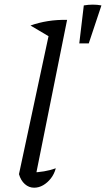

<svg xmlns="http://www.w3.org/2000/svg" viewBox="-20 -824 469 850"><path d="M203 -659 115 -711Q151 -724 192 -730.5Q233 -737 277 -736ZM134 -25 118 -60Q148 -61 175 -65.5Q202 -70 227 -79Q220 -53 205 -34Q190 -15 171 -4Q152 7 131 7Q108 7 90 -9Q72 -25 64 -53L206 -716L277 -736ZM331 -632 351 -800Q392 -807 429 -800L373 -632Z"/></svg>

Font: Piazzolla Thin
Style: Italic
Weight: 400
Italic angle: -11.3°
Version: Version 2.005